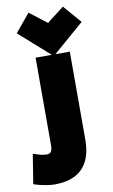

<svg xmlns="http://www.w3.org/2000/svg" viewBox="-216 -885 677 1155"><g transform="rotate(-10 122.0 -307.5)"><path d="M21 215C168 215 249 140 249 -19V-556H161L350 -720L255 -830L150 -749L45 -830L-46 -720L139 -556H40V-23C40 11 32 29 7 29C-16 29 -35 25 -77 10L-106 191C-51 210 0 215 21 215Z"/></g></svg>

Font: Repo ExtraBlack
Style: Regular
Weight: 400
Designer: Stefan Peev
Foundry: Context Ltd
Version: Version 001.502